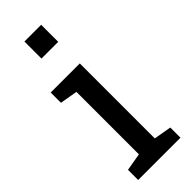

<svg xmlns="http://www.w3.org/2000/svg" viewBox="-251 -791 820 820"><g transform="rotate(-45 159.0 -381.0)"><path d="M107.4 -658.7V-761.7H208.5V-658.7ZM112.3 -75.2V-452.6L32.7 -466.3V-528.3H208.5V-75.2L288.1 -61.5V0H32.7V-61.5Z"/></g></svg>

Font: Battambang
Style: Regular
Weight: 400
Designer: Danh Hong
Version: Version 8.002; ttfautohint (v1.8.3)